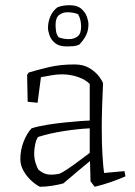

<svg xmlns="http://www.w3.org/2000/svg" viewBox="-20 -707 519 736"><path d="M223 -4Q205 1 180 5Q155 9 133 9Q117 1 99.5 -15Q82 -31 70 -52.5Q58 -74 58 -97Q58 -132 70.5 -164Q83 -196 101 -215Q126 -223 160 -228.5Q194 -234 228.5 -237.5Q263 -241 289 -243Q315 -245 324 -245V-385Q308 -402 278.5 -412Q249 -422 217 -422Q196 -422 175 -418Q154 -414 137 -411L124 -313L86 -317L84 -420L90 -429Q123 -439 167 -449.5Q211 -460 266 -460Q300 -460 323.5 -445.5Q347 -431 360 -413.5Q373 -396 375 -387Q373 -349 371.5 -300Q370 -251 370 -218Q370 -156 373 -109Q376 -62 379 -44L457 -51L461 -31Q436 -20 406 -9.5Q376 1 343 9L327 -12L325 -89H324Q297 -67 270 -44Q243 -21 223 -4ZM127 -57Q143 -43 160 -39Q177 -35 208 -41Q220 -46 243.5 -62Q267 -78 290 -95.5Q313 -113 324 -121V-215Q279 -213 224.5 -204.5Q170 -196 126 -182Q119 -173 115 -154Q111 -135 111 -120Q111 -99 116.5 -82Q122 -65 127 -57ZM236 -529Q207 -529 191.5 -541.5Q176 -554 170 -571Q164 -588 164 -600Q164 -622 172.5 -643Q181 -664 200 -679Q210 -683 221.5 -685Q233 -687 247 -687Q276 -687 291.5 -673.5Q307 -660 313 -643Q319 -626 319 -614Q319 -591 310.5 -573Q302 -555 284 -536Q273 -531 261.5 -530Q250 -529 236 -529ZM244 -557Q264 -557 277.5 -567.5Q291 -578 291 -605Q291 -616 288.5 -628.5Q286 -641 279 -653Q259 -660 239 -660Q220 -660 206.5 -649.5Q193 -639 193 -611Q193 -600 195 -586.5Q197 -573 205 -564Q223 -557 244 -557Z"/></svg>

Font: Labrada Light
Style: Regular
Weight: 300
Designer: Mercedes Jáuregui
Foundry: Omnibus-Type Team
Version: Version 1.000; ttfautohint (v1.8.4.7-5d5b)